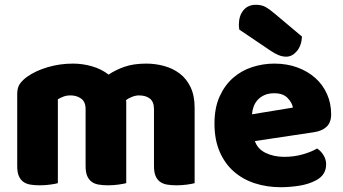

<svg xmlns="http://www.w3.org/2000/svg" viewBox="-20 -767 1436 803"><path d="M285 -501Q326 -501 365.5 -489.5Q405 -478 434 -455Q464 -475 501.5 -488Q539 -501 592 -501Q630 -501 666.5 -491Q703 -481 731.5 -459.5Q760 -438 777 -402.5Q794 -367 794 -316V-1Q784 2 762.5 5Q741 8 718 8Q696 8 678.5 5Q661 2 649 -7Q637 -16 630.5 -31.5Q624 -47 624 -72V-311Q624 -341 607 -354.5Q590 -368 561 -368Q547 -368 531 -361.5Q515 -355 507 -348Q508 -344 508 -340.5Q508 -337 508 -334V-1Q497 2 475.5 5Q454 8 432 8Q410 8 392.5 5Q375 2 363 -7Q351 -16 344.5 -31.5Q338 -47 338 -72V-311Q338 -341 319.5 -354.5Q301 -368 275 -368Q257 -368 244 -362.5Q231 -357 222 -352V-1Q212 2 190.5 5Q169 8 146 8Q124 8 106.5 5Q89 2 77 -7Q65 -16 58.5 -31.5Q52 -47 52 -72V-374Q52 -401 63.5 -417Q75 -433 95 -447Q129 -471 179.5 -486Q230 -501 285 -501Z M1155 16Q1096 16 1045.5 -0.5Q995 -17 957.5 -50Q920 -83 898.5 -133Q877 -183 877 -250Q877 -316 898.5 -363.5Q920 -411 955 -441.5Q990 -472 1035 -486.5Q1080 -501 1127 -501Q1180 -501 1223.5 -485Q1267 -469 1298.5 -441Q1330 -413 1347.5 -374Q1365 -335 1365 -289Q1365 -255 1346 -237Q1327 -219 1293 -214L1046 -177Q1057 -144 1091 -127.5Q1125 -111 1169 -111Q1210 -111 1246.5 -121.5Q1283 -132 1306 -146Q1322 -136 1333 -118Q1344 -100 1344 -80Q1344 -35 1302 -13Q1270 4 1230 10Q1190 16 1155 16ZM1127 -377Q1103 -377 1085.5 -369Q1068 -361 1057 -348.5Q1046 -336 1040.5 -320.5Q1035 -305 1034 -289L1205 -317Q1202 -337 1183 -357Q1164 -377 1127 -377ZM981 -643Q979 -653 979 -663Q979 -701 998 -724Q1017 -747 1050 -747Q1075 -747 1092 -737Q1109 -727 1130 -709L1243 -614Q1241 -576 1221.5 -553Q1202 -530 1177 -530Q1161 -530 1145 -536.5Q1129 -543 1113 -554Z"/></svg>

Font: Baloo Chettan
Style: Regular
Weight: 400
Designer: Maithili Shingre and Ek Type
Foundry: Ek Type
Version: Version 1.443;PS 1.000;hotconv 16.6.51;makeotf.lib2.5.65220;